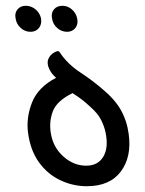

<svg xmlns="http://www.w3.org/2000/svg" viewBox="-20 -635 501 664"><path d="M122 -571Q125 -551 114.5 -538Q104 -525 85 -525Q67 -525 52 -538Q37 -551 34 -571Q30 -590 40.5 -602.5Q51 -615 69 -615Q88 -615 103 -602.5Q118 -590 122 -571ZM212 -525Q193 -525 178 -538Q163 -551 160 -571Q156 -590 166.5 -602.5Q177 -615 196 -615Q214 -615 228.5 -602.5Q243 -590 247 -571Q251 -551 240.5 -538Q230 -525 212 -525ZM425 -172Q436 -93 398 -42Q360 9 280 9Q232 9 188 -12Q144 -33 114.5 -74Q85 -115 77 -176Q70 -227 90.5 -280Q111 -333 174 -366Q167 -372 161.5 -378.5Q156 -385 151 -395Q141 -415 147 -430.5Q153 -446 170 -455Q172 -456 178 -458Q184 -460 190 -449Q216 -412 257 -385Q298 -358 332 -329Q377 -292 398 -254.5Q419 -217 425 -172ZM278 -62Q319 -62 337.5 -93.5Q356 -125 345 -177Q341 -197 330 -219.5Q319 -242 294 -264Q279 -278 266.5 -288Q254 -298 231 -313Q176 -286 162.5 -249.5Q149 -213 156 -173Q164 -125 199.5 -93.5Q235 -62 278 -62Z"/></svg>

Font: Zain
Style: Italic
Weight: 400
Italic angle: -10°
Designer: Zain,Boutros
Foundry: Mobile Telecommunications Company (Zain), 2024
Version: Version 1.51; ttfautohint (v1.8.4)